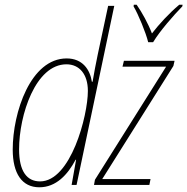

<svg xmlns="http://www.w3.org/2000/svg" viewBox="-20 -785 795 815"><path d="M609 -606H630C659 -654 716 -719 754 -758L755 -765H741C697 -728 655 -682 625 -643C609 -685 583 -732 560 -765H548L547 -758C567 -724 599 -647 609 -606ZM147 10C218 10 267 -43 301 -107H303L284 0H305L465 -760H439L395 -554C387 -516 379 -474 373 -438H370C362 -490 330 -537 263 -537C110 -537 34 -308 34 -150C34 -49 73 10 147 10ZM379 0H614L619 -25H414L716 -505L721 -527H506L500 -502H685L383 -22ZM150 -15C94 -15 61 -58 61 -151C61 -297 131 -512 262 -512C317 -512 353 -470 353 -399C353 -293 280 -15 150 -15Z"/></svg>

Font: Noto Sans Condensed Thin
Style: Italic
Weight: 100
Width: 3
Italic angle: -12°
Designer: Monotype Design Team
Foundry: Monotype Imaging Inc.
Version: Version 2.013